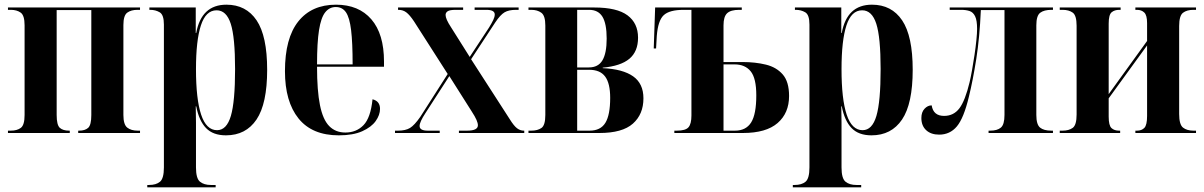

<svg xmlns="http://www.w3.org/2000/svg" viewBox="-20 -568 5142 820"><path d="M14 0V-10H26Q53 -10 69 -22Q85 -34 85 -77V-460Q85 -502 68.5 -514Q52 -526 26 -526H14V-536H578V-526H567Q540 -526 523.5 -514Q507 -502 507 -461V-77Q507 -36 523.5 -23Q540 -10 568 -10H578V0H314V-10H318Q343 -10 356.5 -22Q370 -34 370 -77V-525H222V-77Q222 -34 235.5 -22Q249 -10 275 -10H278V0Z M609 232V222H616Q647 222 663.5 208Q680 194 680 147V-463Q680 -505 662 -515.5Q644 -526 622 -526H618V-536H816V-427H818Q840 -548 947 -548Q1031 -548 1076 -481Q1121 -414 1121 -270Q1121 -125 1075.5 -57.5Q1030 10 945 10Q890 10 860 -21Q830 -52 818 -114H816Q817 -80 817 -45Q817 -10 817 25V147Q817 194 834 208Q851 222 881 222H901V232ZM907 -12Q948 -12 966 -73Q984 -134 984 -273Q984 -409 965.5 -466.5Q947 -524 905 -524Q859 -524 838 -459.5Q817 -395 817 -273Q817 -145 839 -78.5Q861 -12 907 -12Z M1427 10Q1313 10 1255 -62Q1197 -134 1197 -264Q1197 -405 1254 -476.5Q1311 -548 1415 -548Q1512 -548 1566 -485.5Q1620 -423 1620 -305V-283H1334Q1334 -181 1346.5 -119Q1359 -57 1386 -29.5Q1413 -2 1455 -2Q1502 -2 1532.5 -33.5Q1563 -65 1571 -144Q1603 -136 1603 -103Q1603 -77 1584.5 -51Q1566 -25 1527 -7.5Q1488 10 1427 10ZM1486 -293Q1486 -386 1479.5 -439.5Q1473 -493 1457.5 -515.5Q1442 -538 1414 -538Q1387 -538 1369 -515.5Q1351 -493 1342.5 -439.5Q1334 -386 1334 -293Z M1667 0V-10H1680Q1712 -10 1731 -21.5Q1750 -33 1775 -69L1892 -252L1748 -477Q1730 -504 1715.5 -515Q1701 -526 1682 -526H1680V-536H1958V-526H1927Q1901 -526 1892 -520Q1883 -514 1883 -504Q1883 -487 1906 -452L1986 -325L2069 -451Q2080 -469 2086.5 -482.5Q2093 -496 2093 -506Q2093 -526 2057 -526H2007V-536H2195V-526H2184Q2153 -526 2135 -515.5Q2117 -505 2095 -472L1992 -315L2157 -59Q2175 -30 2188.5 -20Q2202 -10 2217 -10H2219V0H1940V-10H1975Q2021 -10 2021 -33Q2021 -42 2015 -56Q2009 -70 1994 -93L1899 -243L1797 -85Q1772 -47 1772 -30Q1772 -10 1807 -10H1858V0Z M2237 0V-10H2249Q2276 -10 2292.5 -21.5Q2309 -33 2309 -77V-459Q2309 -501 2292 -513.5Q2275 -526 2249 -526H2237V-536H2518Q2615 -536 2660 -502.5Q2705 -469 2705 -407Q2705 -348 2668 -317Q2631 -286 2554 -279V-277Q2640 -273 2684 -242Q2728 -211 2728 -148Q2728 -80 2683 -40Q2638 0 2540 0ZM2495 -280Q2535 -280 2553 -310.5Q2571 -341 2571 -403Q2571 -467 2553 -496.5Q2535 -526 2496 -526H2445V-280ZM2498 -10Q2545 -10 2565.5 -43.5Q2586 -77 2586 -150Q2586 -212 2564.5 -241Q2543 -270 2496 -270H2445V-10Z M2860 0V-10H2871Q2908 -10 2920.5 -24.5Q2933 -39 2933 -75V-526H2900Q2839 -526 2814.5 -503Q2790 -480 2785 -414L2782 -361H2772L2778 -536H3148V-526H3137Q3101 -526 3085.5 -511.5Q3070 -497 3070 -460V-303H3152Q3206 -303 3251 -292Q3296 -281 3323 -250Q3350 -219 3350 -158Q3350 -85 3301 -42.5Q3252 0 3153 0ZM3119 -10Q3166 -10 3188 -45Q3210 -80 3210 -161Q3210 -234 3186 -263.5Q3162 -293 3117 -293H3070V-10Z M3366 232V222H3373Q3404 222 3420.5 208Q3437 194 3437 147V-463Q3437 -505 3419 -515.5Q3401 -526 3379 -526H3375V-536H3573V-427H3575Q3597 -548 3704 -548Q3788 -548 3833 -481Q3878 -414 3878 -270Q3878 -125 3832.5 -57.5Q3787 10 3702 10Q3647 10 3617 -21Q3587 -52 3575 -114H3573Q3574 -80 3574 -45Q3574 -10 3574 25V147Q3574 194 3591 208Q3608 222 3638 222H3658V232ZM3664 -12Q3705 -12 3723 -73Q3741 -134 3741 -273Q3741 -409 3722.5 -466.5Q3704 -524 3662 -524Q3616 -524 3595 -459.5Q3574 -395 3574 -273Q3574 -145 3596 -78.5Q3618 -12 3664 -12Z M3991 7Q3956 7 3935.5 -12Q3915 -31 3915 -64Q3915 -89 3928.5 -103.5Q3942 -118 3959 -118Q3966 -73 4012 -73Q4053 -73 4077.5 -105.5Q4102 -138 4121 -217Q4126 -238 4131.5 -269Q4137 -300 4142 -333.5Q4147 -367 4150 -397Q4153 -427 4153 -445Q4153 -481 4144.5 -498.5Q4136 -516 4120.5 -521Q4105 -526 4085 -526H4036V-536H4477V-526H4471Q4439 -526 4422.5 -513.5Q4406 -501 4406 -460V-77Q4406 -36 4422 -23Q4438 -10 4470 -10H4477V0H4202V-10H4209Q4239 -10 4254.5 -23Q4270 -36 4270 -77V-525H4169Q4164 -408 4149.5 -316Q4135 -224 4118 -155Q4096 -63 4066.5 -28Q4037 7 3991 7Z M4506 0V-10H4518Q4545 -10 4561.5 -22Q4578 -34 4578 -79V-458Q4578 -502 4561.5 -514Q4545 -526 4518 -526H4506V-536H4766V-526H4760Q4740 -526 4727.5 -515.5Q4715 -505 4715 -467V-166L4879 -393V-469Q4879 -503 4867 -514.5Q4855 -526 4836 -526H4829V-536H5088V-526H5077Q5049 -526 5032.5 -513.5Q5016 -501 5016 -457V-81Q5016 -36 5032.5 -23Q5049 -10 5077 -10H5088V0H4829V-10H4836Q4856 -10 4867.5 -22Q4879 -34 4879 -73V-374L4715 -148V-70Q4715 -32 4727 -21Q4739 -10 4759 -10H4764V0Z"/></svg>

Font: Noto Serif Display Condensed
Style: Bold
Weight: 700
Width: 3
Designer: Monotype Design Team
Foundry: Monotype Imaging Inc.
Version: Version 2.009